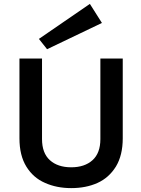

<svg xmlns="http://www.w3.org/2000/svg" viewBox="-20 -961 727 987"><path d="M346 6Q271 6 211 -21Q151 -47 115.5 -104.5Q80 -162 80 -250V-660H196V-246Q196 -174 236.5 -137.5Q277 -101 346 -101Q415 -101 455.5 -137.5Q496 -174 496 -246V-660H611V-250Q611 -163 576 -105Q540 -47 481 -20.5Q422 6 346 6ZM222 -708 180 -761 442 -941 504 -843Z"/></svg>

Font: Lil Grotesk Bold
Style: Regular
Weight: 700
Designer: Bastien Sozeau
Foundry: NBR — Bastien Sozeau
Version: Version 4.002; ttfautohint (v1.8.4.7-5d5b)